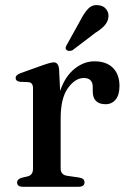

<svg xmlns="http://www.w3.org/2000/svg" viewBox="-20 -716 494 736"><path d="M206.5 -450.5 210.5 -367.5Q229.5 -423 265.5 -452Q301.5 -481 342 -481Q387.5 -481 412.8 -456Q438 -431 438 -386.5Q438 -352 423.2 -334.2Q408.5 -316.5 385 -316.5Q335.5 -316.5 335.5 -366.5V-383.5Q335 -417 301 -417Q268.5 -417 240.5 -378.5Q212.5 -340 212.5 -261.5V-70Q212.5 -45.5 238 -42L283 -35.5Q304 -32.5 304 -17Q304 0 280.5 0H68Q45.5 0 45.5 -17Q45.5 -29 63 -34.5L86.5 -40Q106.5 -45 106.5 -69.5V-378Q106.5 -399 90 -401L56.5 -402.5Q40 -405 40 -417Q40 -429 60 -436L141 -465Q161 -472 170.8 -474.5Q180.5 -477 186 -477Q204 -477 206.5 -450.5ZM289.5 -640.5Q303.5 -668 319 -683.5Q334.5 -699 357.5 -696Q377.5 -694 387.8 -679.8Q398 -665.5 395.5 -649Q393 -631.5 380.5 -617.8Q368 -604 346 -590.5L258 -523.5Q252.5 -521 246 -520.8Q239.5 -520.5 235.5 -524Q230.5 -528.5 231.8 -534Q233 -539.5 236.5 -545Z"/></svg>

Font: Fraunces 9pt S000
Style: Regular
Weight: 400
Version: Version 1.000; ttfautohint (v1.8.3)